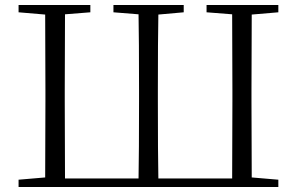

<svg xmlns="http://www.w3.org/2000/svg" viewBox="-20 -745 1183 765"><path d="M54 -29 160 -38 161 -341V-388L160 -687L54 -696V-725H340V-696L239 -688L238 -388V-341L239 -34H532Q534 -134 534 -341V-388Q534 -590 532 -688L432 -696V-725H712V-696L611 -687Q609 -590 609 -388V-341Q609 -133 611 -34H905L906 -341V-388L905 -688L803 -696V-725H1089V-696L983 -687L982 -388V-341L983 -38L1089 -29V0H54Z"/></svg>

Font: GL-CurulMinamoto Light
Style: Regular
Weight: 300
Designer: Eunice (kana); Ryoko NISHIZUKA 西塚涼子 (ideographs); Frank Grießhammer (Latin, Greek & Cyrillic); Wenlong ZHANG
Foundry: Gutenberg Labo; Adobe
Version: Version 1.002